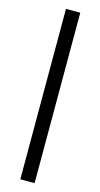

<svg xmlns="http://www.w3.org/2000/svg" viewBox="-138 -815 515 985"><g transform="rotate(15 120.0 -322.5)"><path d="M82 130V-775H158V130Z"/></g></svg>

Font: Rising Sun
Style: Regular
Weight: 400
Designer: Matt McInerney, Pablo Impallari, Rodrigo Fuenzalida (Raleway font), Stephen Hutchings (Greek), Cristiano Sobral (main ch
Foundry: The Rising Sun Project Authors
Version: Version 4.327; ttfautohint (v1.8.4.7-5d5b-dirty)